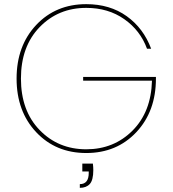

<svg xmlns="http://www.w3.org/2000/svg" viewBox="-20 -730 832 926"><path d="M377 59H428Q430 77 430 90Q430 139 413 157.5Q396 176 365 176V158Q408 158 408 104V97H377ZM396 -710Q510 -710 591 -652Q672 -594 709 -495H689Q657 -583 579.5 -637.5Q502 -692 396 -692Q261 -692 171 -599Q81 -506 81 -351Q81 -196 171 -103Q261 -10 396 -10Q529 -10 619 -100Q709 -190 713 -341H381V-359H732V-351Q732 -193 637.5 -92.5Q543 8 396 8Q249 8 154.5 -92.5Q60 -193 60 -351Q60 -509 154.5 -609.5Q249 -710 396 -710Z"/></svg>

Font: SVN-Poppins Thin
Style: Regular
Weight: 100
Designer: Ninad Kale (Devanagari), Jonny Pinhorn (Latin)
Foundry: Indian Type Foundry
Version: Version 3.002 2017